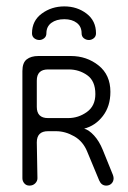

<svg xmlns="http://www.w3.org/2000/svg" viewBox="-20 -570 400 600"><path d="M72 10Q62 10 56 3Q50 -4 50 -13V-348Q50 -374 63.5 -384.5Q77 -395 100 -395H201Q251 -395 288 -365.5Q325 -336 325 -283Q325 -238 301.5 -207.5Q278 -177 243 -168Q258 -164 274 -146.5Q290 -129 301 -102L333 -23Q335 -17 335 -13Q335 -3 328.5 3.5Q322 10 312 10Q297 10 290 -6L253 -95Q240 -128 212 -144Q184 -160 155 -160H130Q95 -160 95 -125L97 -13Q97 -4 90 3Q83 10 72 10ZM130 -201H193Q225 -201 251.5 -220Q278 -239 278 -276Q278 -317 252.5 -335Q227 -353 195 -353H130Q95 -353 95 -318V-236Q95 -201 130 -201ZM181 -550Q221 -550 250.5 -527.5Q280 -505 280 -466Q280 -456 273 -450.5Q266 -445 258 -445Q249 -445 242 -450.5Q235 -456 235 -466Q235 -487 220 -498.5Q205 -510 181 -510Q156 -510 140.5 -498.5Q125 -487 125 -466Q125 -456 118 -450.5Q111 -445 103 -445Q94 -445 87 -450.5Q80 -456 80 -466Q80 -505 110.5 -527.5Q141 -550 181 -550Z"/></svg>

Font: Dongle Light
Style: Regular
Weight: 300
Designer: Yanghee Ryu
Foundry: Yanghee Ryu
Version: Version 2.000